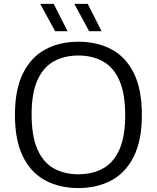

<svg xmlns="http://www.w3.org/2000/svg" viewBox="-20 -966 814 996"><path d="M386.5 9.5Q288 9.5 213.8 -30.8Q139.5 -71 98.5 -154.8Q57.5 -238.5 57.5 -370Q57.5 -501.5 99 -585.2Q140.5 -669 214.5 -709.2Q288.5 -749.5 386.5 -749.5Q485.5 -749.5 559.8 -709.2Q634 -669 675 -585Q716 -501 716 -370Q716 -239 674.5 -155Q633 -71 558.8 -30.8Q484.5 9.5 386.5 9.5ZM386.5 -62Q460 -62 514.5 -92.2Q569 -122.5 599.2 -189.8Q629.5 -257 629.5 -367.5Q629.5 -480.5 599.2 -548.8Q569 -617 514.2 -647.5Q459.5 -678 386.5 -678Q314 -678 259.2 -647.8Q204.5 -617.5 174.2 -550.2Q144 -483 144 -372.5Q144 -259.5 174.2 -191.2Q204.5 -123 259 -92.5Q313.5 -62 386.5 -62ZM442.5 -804 365.5 -946H435L507 -804ZM266 -804 188.5 -946H258.5L330.5 -804Z"/></svg>

Font: Encode Sans SmExp
Style: Regular
Weight: 400
Width: 6
Designer: Multiple Designers
Foundry: Impallari Type
Version: Version 3.002; ttfautohint (v1.8.3) -l 8 -r 50 -G 200 -x 14 